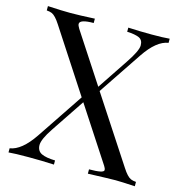

<svg xmlns="http://www.w3.org/2000/svg" viewBox="-105 -802 845 897"><g transform="rotate(15 317.0 -354.0)"><path d="M399.9 -21Q471.2 -21 471.2 -36.1Q471.2 -44.4 463.9 -55.2L293 -316.9L185.1 -155.8Q147 -99.1 147 -70.8Q147.5 -42.5 169.9 -31.7Q192.4 -21 235.8 -20V0Q178.7 -2.9 112.3 -2.9Q45.9 -2.9 16.1 0V-20Q72.3 -28.3 128.9 -111.8L279.8 -336.9L84 -637.2Q60.5 -673.8 42.5 -681.6Q32.2 -686 17.1 -687V-708Q85.9 -704.1 127.9 -704.1Q169.9 -704.1 244.1 -708V-687Q177.2 -687 177.2 -665Q177.2 -657.2 186 -643.1L341.8 -404.8L439.9 -551.8Q483.4 -616.2 483.4 -642.6Q483.4 -668.9 463.9 -677.7Q444.3 -686.5 405.8 -688V-708Q462.9 -705.1 519.5 -705.1Q576.2 -705.1 606 -708V-688Q549.3 -679.7 493.2 -596.2L353 -387.2L560.1 -70.8Q583.5 -34.2 601.6 -26.4Q611.8 -22 627 -21V0Q558.6 -3.9 533.2 -3.9Q507.8 -3.9 399.9 0Z"/></g></svg>

Font: PlayfairDisplay-Regular
Style: Regular
Weight: 400
Designer: Claus Eggers Sørensen
Foundry: Claus Eggers Sørensen
Version: Version 1.002;PS 001.002;hotconv 1.0.70;makeotf.lib2.5.58329